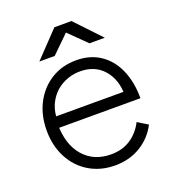

<svg xmlns="http://www.w3.org/2000/svg" viewBox="-133 -817 831 929"><g transform="rotate(-20 282.0 -352.5)"><path d="M47 -259Q47 -338 79 -399.5Q111 -461 167.5 -496Q224 -531 297 -531Q369 -531 421 -495.5Q473 -460 500 -397Q527 -334 527 -252H84L108 -272Q108 -166 160.5 -105.5Q213 -45 302 -45Q360 -45 402.5 -73Q445 -101 470 -150L522 -118Q492 -59 434.5 -23.5Q377 12 302 12Q228 12 170 -22.5Q112 -57 79.5 -119Q47 -181 47 -259ZM87 -309H487L461 -290Q461 -373 416.5 -423.5Q372 -474 297 -474Q247 -474 204.5 -451Q162 -428 137.5 -386Q113 -344 113 -291ZM254 -716V-717H341L465 -586H386ZM253 -717H340V-716L207 -586H128Z"/></g></svg>

Font: 寒蝉端黑体 Light
Style: Regular
Weight: 300
Designer: ChillDuanSans {Warren2060}; 
Source Han Sans {Ryoko NISHIZUKA 西塚涼子 (kana, bopomofo & ideographs); Paul D. Hunt (Latin, G
Foundry: ChillType&Adobe
Version: Version 1.300;Glyphs 3.3 (3306)